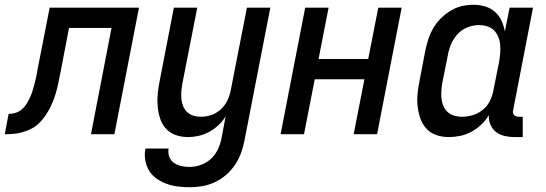

<svg xmlns="http://www.w3.org/2000/svg" viewBox="-65 -562 2285 804"><path d="M316 0 402 -445H224L188 -257Q184 -239 180.5 -220.5Q177 -202 172 -183.5Q167 -165 160.5 -147Q154 -129 145 -111.5Q136 -94 124.5 -77Q113 -60 98.5 -46Q84 -32 66.5 -23Q49 -14 29.5 -8.5Q10 -3 -8 -1.5Q-26 0 -45 0L-29 -85Q-14 -85 0.5 -89.5Q15 -94 27 -104.5Q39 -115 47 -128.5Q55 -142 61.5 -156Q68 -170 72 -184Q76 -198 80 -212.5Q84 -227 87 -241.5Q90 -256 92 -270L143 -530H517L414 0Z M731 222Q705 222 680.5 219Q656 216 633.5 208Q611 200 591.5 186.5Q572 173 560 153.5Q548 134 543.5 110Q539 86 544 60H641Q638 78 644 94.5Q650 111 664 120.5Q678 130 695 133.5Q712 137 730 137Q753 137 777.5 128Q802 119 820.5 101Q839 83 849 60Q859 37 863 14L880 -75Q868 -55 850 -38Q832 -21 810.5 -9.5Q789 2 766.5 7Q744 12 722 12Q694 12 669.5 3Q645 -6 628.5 -25Q612 -44 604.5 -69Q597 -94 595 -120.5Q593 -147 596 -174.5Q599 -202 605 -230L663 -530H761L699 -214Q696 -197 694.5 -180.5Q693 -164 694.5 -148Q696 -132 702 -117.5Q708 -103 719 -92.5Q730 -82 745 -77.5Q760 -73 777 -73Q798 -73 820 -80.5Q842 -88 859.5 -104Q877 -120 887 -141Q897 -162 901 -183L969 -530H1067L958 30Q953 56 943.5 81Q934 106 918.5 129Q903 152 881 171Q859 190 833.5 201.5Q808 213 782 217.5Q756 222 731 222Z M1110 0 1213 -530H1311L1269 -315H1477L1519 -530H1617L1514 0H1416L1461 -230H1253L1208 0Z M1815 12Q1787 12 1762 3.5Q1737 -5 1720 -24Q1703 -43 1694.5 -68Q1686 -93 1683.5 -119.5Q1681 -146 1684 -174Q1687 -202 1693 -230L1716 -350Q1721 -374 1728.5 -397.5Q1736 -421 1749 -443.5Q1762 -466 1781 -485Q1800 -504 1822.5 -517.5Q1845 -531 1869.5 -536.5Q1894 -542 1918 -542Q1943 -542 1966.5 -535Q1990 -528 2007.5 -512.5Q2025 -497 2035 -475.5Q2045 -454 2049 -430L2069 -530H2167L2084 -102Q2082 -96 2083 -90.5Q2084 -85 2087.5 -81Q2091 -77 2096 -75Q2101 -73 2107 -73H2124V12H2090Q2069 12 2048.5 7.5Q2028 3 2012.5 -9Q1997 -21 1989 -39.5Q1981 -58 1982 -80Q1969 -58 1950 -40Q1931 -22 1908.5 -10Q1886 2 1862 7Q1838 12 1815 12ZM1870 -73Q1892 -73 1915 -80Q1938 -87 1957 -102.5Q1976 -118 1986.5 -139.5Q1997 -161 2001 -183L2025 -303Q2028 -321 2029.5 -339Q2031 -357 2029.5 -374.5Q2028 -392 2021.5 -407.5Q2015 -423 2004 -434.5Q1993 -446 1976 -451.5Q1959 -457 1941 -457Q1918 -457 1894 -448Q1870 -439 1852.5 -420.5Q1835 -402 1825 -379.5Q1815 -357 1811 -334L1787 -214Q1784 -197 1783 -180Q1782 -163 1784 -147Q1786 -131 1792.5 -116.5Q1799 -102 1810.5 -92Q1822 -82 1837.5 -77.5Q1853 -73 1870 -73Z"/></svg>

Font: Lode Dark
Style: Bold Italic
Weight: 700
Italic angle: -11°
Monospace: yes
Designer: Belleve Invis
Foundry: Belleve Invis
Version: Version 29.2.0; ttfautohint (v1.8.3)